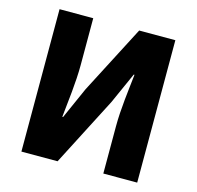

<svg xmlns="http://www.w3.org/2000/svg" viewBox="-108 -856 992 969"><g transform="rotate(15 388.5 -372.0)"><path d="M86 0H275L460 -359L533 -522H537C528 -439 514 -337 514 -247V0H691V-744H502L317 -387L244 -223H240C248 -302 262 -409 262 -498V-744H86Z"/></g></svg>

Font: Noto Sans CJK JP Black
Style: Regular
Weight: 900
Designer: Ryoko NISHIZUKA (kana & ideographs); Paul D. Hunt (Latin, Greek & Cyrillic); Wenlong ZHANG (bopomofo); Sandoll Communica
Foundry: Adobe Systems Incorporated
Version: Version 1.004;PS 1.004;hotconv 1.0.82;makeotf.lib2.5.63406